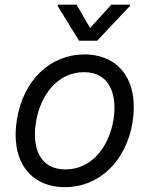

<svg xmlns="http://www.w3.org/2000/svg" viewBox="-20 -784 637 816"><path d="M256.4 11.4C400.9 11.4 516 -98 543.3 -264.2C571 -437.5 489 -552.6 338.8 -552.6C193.5 -552.6 78.5 -443.2 51.8 -275.6C23.8 -103.7 105.5 11.4 256.4 11.4ZM132.8 -264.2C150.6 -376.4 221.9 -477.3 337.4 -477.3C446.4 -477.3 479 -382.1 462.4 -275.6C443.9 -163 372.5 -63.9 257.8 -63.9C148.1 -63.9 115.4 -157.7 132.8 -264.2ZM225.1 -758.5 316.1 -610.8H392.8L532 -758.5L532.7 -764.2H453.1L362.9 -664.8L305.4 -764.2H225.9Z"/></svg>

Font: Magic Ui Pro
Style: Italic
Weight: 400
Italic angle: -9.39999°
Designer: Stefan Endress, Andreas Faust
Version: Version 1.000;FEAKit 1.0